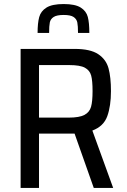

<svg xmlns="http://www.w3.org/2000/svg" viewBox="-20 -930 629 950"><path d="M444 0 349 -269H331H173V0H82V-688H350Q427 -688 466 -662Q505 -636 517 -592Q529 -548 529 -479Q529 -406 511 -355.5Q493 -305 437 -284L540 0ZM438 -479Q438 -531 431 -556.5Q424 -582 400 -595Q376 -608 323 -608H173V-348H319Q373 -348 398 -361.5Q423 -375 430.5 -401.5Q438 -428 438 -479ZM422 -767H366Q366 -802 362.5 -819Q359 -836 344 -846Q329 -856 295 -856Q261 -856 245.5 -846Q230 -836 226.5 -819Q223 -802 223 -767H166Q166 -816 174 -845.5Q182 -875 210 -892.5Q238 -910 295 -910Q352 -910 379.5 -892.5Q407 -875 414.5 -846Q422 -817 422 -767Z"/></svg>

Font: Saira Semi Condensed
Style: Regular
Weight: 400
Width: 4
Designer: Hector Gatti with collaboration of the Omnibus-Type team
Foundry: Omnibus-Type
Version: Version 1.001; ttfautohint (v1.8)